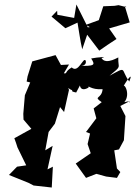

<svg xmlns="http://www.w3.org/2000/svg" viewBox="-20 -802 603 857"><path d="M338 -423C335 -431 334 -387 375 -411C373 -425 384 -400 438 -404C434 -358 393 -374 434 -346L398 -318L410 -274L364 -213L382 -206L371 -159L385 -118L318 -72L364 -8L410 -26L454 -14L502 -8L517 -34L502 -50L490 -131L511 -135L533 -176L540 -284L517 -329L558 -350C551 -336 577 -357 535 -346C566 -383 530 -443 528 -410C532 -423 580 -495 557 -438C516 -494 550 -508 469 -464C527 -512 506 -494 508 -545C515 -552 453 -508 433 -543C466 -550 417 -547 387 -541C407 -510 402 -507 329 -508C380 -504 358 -542 362 -532C351 -548 330 -473 300 -501C267 -481 282 -472 265 -475L288 -514L252 -512L228 -556L124 -528L103 -461L99 -438L115 -434L91 -377L84 -294L85 -268L120 -227L44 -185C49 -171 54 -158 58 -144L97 -64L56 -58L20 -21L107 14L130 26L211 35L216 -58L192 -46L215 -151L182 -131L197 -213L225 -250L248 -324L266 -302L288 -401C277 -422 298 -391 310 -402C310 -402 284 -396 320 -389ZM381 -681 372 -680 321 -782 311 -722 236 -736 235 -754 210 -728 272 -676 326 -701C333 -661 338 -620 347 -582L369 -647L423 -576L459 -601L500 -628L467 -675L559 -702L537 -775L545 -770L509 -779L491 -776L441 -774L421 -712L363 -691Z"/></svg>

Font: Asimov Aggro
Style: CondIt
Weight: 500
Designer: Google
Version: Version 2.000980; 2014